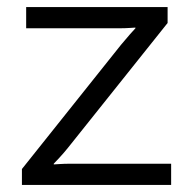

<svg xmlns="http://www.w3.org/2000/svg" viewBox="-20 -523 548 543"><path d="M322 -396Q337 -414 348 -426.5Q359 -439 363 -443V-445Q360 -445 347.5 -444Q335 -443 313 -443H54V-503H454V-458L173 -106Q161 -91 148.5 -77.5Q136 -64 132 -60V-58Q135 -58 148 -59Q161 -60 183 -60H464V0H42V-45Z"/></svg>

Font: Museo Sans Light
Style: Regular
Weight: 300
Designer: Jos Buivenga
Foundry: Jos Buivenga & Rosetta Type Foundry (extension, remastering)
Version: Version 3.600;PS 1.000;hotconv 1.0.88;makeotf.lib2.5.647800;